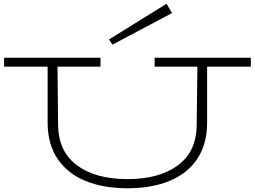

<svg xmlns="http://www.w3.org/2000/svg" viewBox="-20 -995 1364 1028"><path d="M1323 -638H1089V-339Q1089 -224 1036.5 -145Q984 -66 888 -26.5Q792 13 663 13Q533 13 437 -26.5Q341 -66 288 -145Q235 -224 235 -339V-638H2V-686H518V-638H288L291 -326Q293 -183 392.5 -109.5Q492 -36 663 -36Q832 -36 932 -109.5Q1032 -183 1033 -325L1037 -638H808V-686H1323ZM582 -756 901 -925 872 -975 564 -784Z"/></svg>

Font: BioRhyme Expanded Light
Style: Regular
Weight: 300
Width: 7
Designer: Aoife Mooney
Foundry: Aoife Mooney Type
Version: Version 1.000